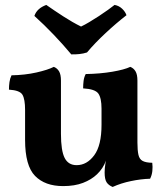

<svg xmlns="http://www.w3.org/2000/svg" viewBox="-20 -732 650 761"><path d="M230.2 5.6Q158.5 5.6 119 -34.7Q79.4 -75 79.4 -177.7V-296.3Q79.4 -338.6 69.1 -356.3Q58.9 -374.1 15.5 -376.7Q15.5 -391.9 17.5 -406.4Q19.5 -420.9 25.6 -433.5Q79.1 -434.5 124.4 -444.7Q169.8 -455 193.3 -467Q206.5 -461.9 214.1 -449.3Q221.6 -436.6 221.6 -412.6V-201.7Q221.6 -134.7 236.2 -106.1Q250.8 -77.4 283.7 -77.4Q324.3 -77.4 353.4 -116.5Q382.4 -155.6 382.4 -237.4V-301.3Q382.4 -343.6 369.7 -361.3Q356.9 -379.1 309.5 -381.7Q309.5 -396.9 311.3 -411.4Q313.1 -425.9 319.7 -438.5Q376.9 -439.5 425.2 -447.7Q473.4 -456 496.4 -467Q509.6 -461.9 517.1 -449.3Q524.7 -436.6 524.7 -412.6V-133.5L400.7 -97.6Q394.7 -79.9 385.4 -66.1Q376.1 -52.3 364.6 -41.3Q342.3 -20 309.1 -7.2Q275.9 5.6 230.2 5.6ZM426.5 9Q410.2 2.4 402.4 -9.7Q394.7 -21.8 394.7 -48.5Q394.7 -64.2 398 -85.5Q401.3 -106.8 407.3 -129.7L524.7 -167.3Q524.7 -136 528.7 -118.4Q532.7 -100.8 545.4 -94.1Q558.1 -87.3 583.5 -86.8Q585.6 -70.5 583.8 -54.1Q582.1 -37.7 574.9 -23.6Q539 -22.6 499.2 -14.3Q459.4 -6.1 426.5 9ZM262.5 -516.5Q230.8 -554.6 193 -594.2Q155.2 -633.9 116.3 -668.9Q121.4 -684.1 133 -694.7Q144.5 -705.4 163.4 -712.5Q194.8 -690.5 231.2 -666.9Q267.6 -643.3 301.2 -626.8Q315.3 -633.3 334 -644.5Q352.7 -655.6 372.1 -668.3Q391.5 -680.9 408 -692.9Q424.4 -704.9 434.1 -712.5Q451.4 -709.4 464.1 -697.4Q476.7 -685.4 481.3 -671.7Q441.2 -640.7 398.7 -601.1Q356.2 -561.5 324.8 -524.1Q311 -519.5 294.5 -517.7Q277.9 -516 262.5 -516.5Z"/></svg>

Font: Vollkorn
Style: Regular
Weight: 400
Designer: Friedrich Althausen
Foundry: Friedrich Althausen
Version: Version 5.001